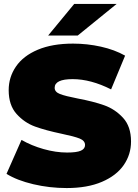

<svg xmlns="http://www.w3.org/2000/svg" viewBox="-20 -937 697 973"><path d="M13 -56 89 -228Q139 -199 201 -181.5Q263 -164 320 -164Q369 -164 390 -173.5Q411 -183 411 -202Q411 -224 383.5 -235Q356 -246 293 -259Q212 -276 158 -295.5Q104 -315 64 -359.5Q24 -404 24 -480Q24 -546 61 -600Q98 -654 171.5 -685Q245 -716 350 -716Q422 -716 491.5 -700.5Q561 -685 614 -655L543 -484Q440 -536 348 -536Q257 -536 257 -492Q257 -471 284 -460.5Q311 -450 373 -438Q453 -423 508 -403.5Q563 -384 603.5 -340Q644 -296 644 -220Q644 -154 607 -100.5Q570 -47 496.5 -15.5Q423 16 318 16Q231 16 148.5 -3.5Q66 -23 13 -56ZM356 -917H571L374 -757H224Z"/></svg>

Font: Montserrat Alternates Black
Style: Regular
Weight: 900
Designer: Julieta Ulanovsky
Foundry: Julieta Ulanovsky
Version: Version 7.200